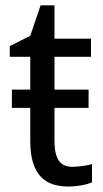

<svg xmlns="http://www.w3.org/2000/svg" viewBox="-20 -679 379 709"><path d="M247.1 -63Q255.9 -63 266.8 -64Q277.8 -64.9 288.1 -66.4Q298.3 -67.9 306.9 -69.8Q315.4 -71.8 319.8 -73.2V-5.9Q313.5 -2.9 303.7 0Q293.9 2.9 282.2 5.1Q270.5 7.3 257.8 8.5Q245.1 9.8 232.9 9.8Q202.6 9.8 176.8 2Q150.9 -5.9 132.1 -24.9Q113.3 -43.9 102.5 -76.4Q91.8 -108.9 91.8 -158.2V-280.8H23.9V-348.1H91.8V-469.2H16.1V-508.8L91.8 -546.9L129.9 -659.2H181.2V-536.1H315.9V-469.2H181.2V-348.1H307.1V-280.8H181.2V-158.2Q181.2 -110.8 196.5 -86.9Q211.9 -63 247.1 -63Z"/></svg>

Font: Genotype
Style: Regular
Weight: 400
Foundry: Ascender Corporation
Version: Version 1.00